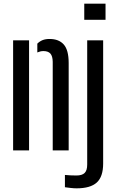

<svg xmlns="http://www.w3.org/2000/svg" viewBox="-20 -820 648 1047"><path d="M51.5 0V-600H138.5V0ZM267.5 0V-483Q267 -514 254.8 -527.8Q242.5 -541.5 216.5 -541.5Q208 -541.5 199.8 -539.5Q191.5 -537.5 183.5 -534V-582Q196 -594.5 211.8 -601Q227.5 -607.5 250.5 -607.5Q301 -607.5 327.8 -577.2Q354.5 -547 354.5 -476.5V0ZM439.5 -712V-800H555.5V-712ZM397.5 207Q383.5 207 365.8 205Q348 203 334 201V134Q346.5 135.5 364 136.2Q381.5 137 396.5 137Q427.5 137 441.5 123.2Q455.5 109.5 455.5 77.5V-600H542.5V71.5Q542.5 143.5 507.8 175.2Q473 207 397.5 207Z"/></svg>

Font: Big Shoulders Stencil Display Thin SemiBold
Style: Regular
Weight: 600
Version: Version 2.001